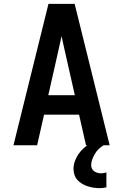

<svg xmlns="http://www.w3.org/2000/svg" viewBox="-20 -755 640 998"><path d="M50 0 232 -735H368L550 0H427L391 -159H209L173 0ZM231 -260H369L317 -490Q313 -509 308.5 -528.5Q304 -548 300 -567Q296 -548 291.5 -528.5Q287 -509 283 -490ZM497 223Q481 223 465.5 220.5Q450 218 435 213Q420 208 406.5 200Q393 192 382.5 180.5Q372 169 367 153.5Q362 138 362 123Q362 103 369 83.5Q376 64 387 47.5Q398 31 413 17Q428 3 445 -7.5Q462 -18 480.5 -26Q499 -34 519 -38V0Q505 8 493.5 19Q482 30 474 43.5Q466 57 460 72Q454 87 454 103Q454 113 458 121.5Q462 130 470 135.5Q478 141 487.5 143.5Q497 146 506 146Q513 146 520 144.5Q527 143 533 141V219Q524 221 515 222Q506 223 497 223Z"/></svg>

Font: Iosevka Fixed Extended
Style: Bold
Weight: 700
Width: 7
Monospace: yes
Designer: Belleve Invis
Foundry: Belleve Invis
Version: Version 24.1.1; ttfautohint (v1.8.4)